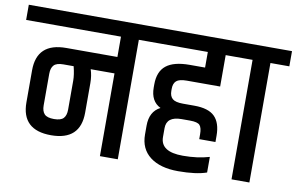

<svg xmlns="http://www.w3.org/2000/svg" viewBox="-100 -785 1424 921"><g transform="rotate(10 612.0 -325.0)"><path d="M184 -403Q151 -403 138 -389Q125 -375 125 -347V-193Q125 -165 138 -151Q151 -137 184.5 -137Q218 -137 231 -151Q244 -165 244 -193V-335Q244 -363 234 -403ZM433 -403H317Q327 -373 327 -337V-193Q327 -58 184 -58Q41 -58 41 -193V-349Q41 -483 184 -483H433V-582H-29V-656H612V-582H520V0H433Z M628 -140V-183Q628 -252 679 -278Q630 -302 630 -369V-384Q630 -447 667 -476.5Q704 -506 781 -506H856V-582H554V-656H1040V-582H943V-429H781Q744 -429 730 -416.5Q716 -404 716 -378V-368Q716 -342 730.5 -329.5Q745 -317 782 -317H837Q906 -317 936.5 -286.5Q967 -256 967 -193V-163H888V-187Q888 -218 877 -230.5Q866 -243 829 -243H788Q715 -243 715 -186V-143Q715 -71 824 -71Q896 -71 953 -88V-12Q902 6 814.5 6Q727 6 677.5 -32Q628 -70 628 -140Z M1074 -582H982V-656H1253V-582H1161V0H1074Z"/></g></svg>

Font: Khand Medium
Style: Regular
Weight: 500
Designer: Devanagari: Sanchit Sawaria, Jyotish Sonowal; Latin: Satya Rajpurohit
Foundry: Indian Type Foundry
Version: Version 1.100;PS 1.0;hotconv 1.0.78;makeotf.lib2.5.61930; tt